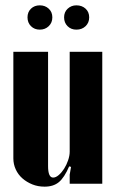

<svg xmlns="http://www.w3.org/2000/svg" viewBox="-20 -689 433 719"><path d="M239 -66Q221 -24 200.5 -7Q180 10 147 10Q122 10 101 1.5Q80 -7 64 -21Q48 -35 39 -54.5Q30 -74 30 -96V-495H160V-67Q160 -24 179 -24Q189 -24 200 -33.5Q211 -43 220 -57Q229 -71 235 -88.5Q241 -106 241 -121V-495H363V-1H241V-35L246 -64ZM83 -624Q83 -644 96 -656.5Q109 -669 129 -669Q149 -669 162.5 -656.5Q176 -644 176 -624Q176 -604 162.5 -591Q149 -578 129 -578Q109 -578 96 -591Q83 -604 83 -624ZM220 -624Q220 -644 233.5 -656.5Q247 -669 266 -669Q287 -669 300.5 -656.5Q314 -644 314 -624Q314 -604 300.5 -591Q287 -578 266 -578Q246 -578 233 -591Q220 -604 220 -624Z"/></svg>

Font: Moniqa Black Heading
Style: Regular
Weight: 900
Designer: Rajesh Rajput
Foundry: Rajesh Rajput
Version: Version 1.000